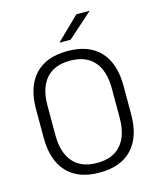

<svg xmlns="http://www.w3.org/2000/svg" viewBox="-123 -910 833 1009"><g transform="rotate(-15 294.0 -406.0)"><path d="M294 11Q177.5 11 116.8 -54.5Q56 -120 56 -241.5V-398Q56 -519 116.8 -584.5Q177.5 -650 294 -650Q410 -650 471 -584.5Q532 -519 532 -398V-241.5Q532 -120 471 -54.5Q410 11 294 11ZM294 -41.5Q380.5 -41.5 424.8 -93.2Q469 -145 469 -239.5V-400Q469 -495 424.8 -546.2Q380.5 -597.5 294 -597.5Q207.5 -597.5 163.2 -546.2Q119 -495 119 -400V-239.5Q119 -145 163.2 -93.2Q207.5 -41.5 294 -41.5ZM390 -824.5H461.5V-823.5L326 -703H266V-704Z"/></g></svg>

Font: Anek Bangla Light
Style: Regular
Weight: 300
Designer: Sulekha Rajkumar (Bangla), Yesha Goshar (Latin)
Foundry: Ek Type
Version: Version 1.003